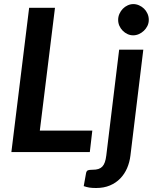

<svg xmlns="http://www.w3.org/2000/svg" viewBox="-20 -762 774 962"><path d="M442.5 -107.5 430 0H37L126 -723H255.5L179.5 -107.5ZM698 -513 633.5 17.5Q629.5 51 616.8 80.5Q604 110 582.5 132.2Q561 154.5 530.8 167.2Q500.5 180 461.5 180Q441.5 180 427.5 177.8Q413.5 175.5 399.5 170.5L411.5 104Q414 94 420.8 91.2Q427.5 88.5 444.5 88.5Q461 88.5 472.8 84.8Q484.5 81 492.5 72.8Q500.5 64.5 505.2 51Q510 37.5 512.5 17.5L577 -513ZM725.5 -662.5Q725.5 -646.5 718.8 -632.5Q712 -618.5 701 -608Q690 -597.5 676 -591.2Q662 -585 647 -585Q632.5 -585 619 -591.2Q605.5 -597.5 595 -608Q584.5 -618.5 578.2 -632.5Q572 -646.5 572 -662.5Q572 -678.5 578.5 -693Q585 -707.5 595.5 -718.2Q606 -729 619.8 -735.2Q633.5 -741.5 648 -741.5Q663 -741.5 677 -735.2Q691 -729 701.8 -718.5Q712.5 -708 719 -693.5Q725.5 -679 725.5 -662.5Z"/></svg>

Font: Lato 2
Style: Bold Italic
Weight: 700
Italic angle: -7°
Designer: Lukasz Dziedzic with Adam Twardoch and Botio Nikoltchev
Foundry: tyPoland Lukasz Dziedzic
Version: Version 2.015; 2015-08-06; http://www.latofonts.com/